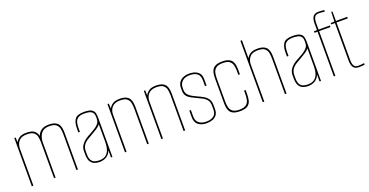

<svg xmlns="http://www.w3.org/2000/svg" viewBox="-30 -1240 3556 1851"><g transform="rotate(-20 1748.0 -314.5)"><path d="M68 0V-495H82L84 -445Q95 -468 120.5 -485.5Q146 -503 193 -503Q252 -503 276 -481.5Q300 -460 307 -430Q318 -464 347 -483.5Q376 -503 422 -503Q464 -503 488.5 -491.5Q513 -480 524 -460.5Q535 -441 538 -418Q541 -395 541 -372V0H525V-363Q525 -393 520 -421.5Q515 -450 493.5 -468.5Q472 -487 422 -487Q367 -487 341.5 -455Q316 -423 312 -372V0H296V-363Q296 -393 291 -421.5Q286 -450 264.5 -468.5Q243 -487 193 -487Q138 -487 113 -459.5Q88 -432 84 -389V0Z M762 4Q739 4 714.5 -4Q690 -12 673 -36.5Q656 -61 656 -112V-146Q656 -178 670.5 -202Q685 -226 705.5 -242.5Q726 -259 745.5 -269.5Q765 -280 774 -285Q814 -307 836.5 -323.5Q859 -340 869 -357.5Q879 -375 879 -400V-414Q879 -448 864.5 -463Q850 -478 828 -482Q806 -486 783 -486Q739 -486 717.5 -471Q696 -456 689.5 -431Q683 -406 683 -375V-334H667V-377Q667 -435 690 -468.5Q713 -502 783 -502Q837 -502 860.5 -488Q884 -474 889.5 -451.5Q895 -429 895 -402V0H880V-73Q868 -38 837.5 -17Q807 4 762 4ZM765 -12Q809 -12 833.5 -31Q858 -50 868.5 -83Q879 -116 879 -157V-341Q863 -319 835.5 -302.5Q808 -286 779 -269Q754 -255 729.5 -239.5Q705 -224 688.5 -200Q672 -176 672 -138V-112Q672 -65 687 -44Q702 -23 724 -17.5Q746 -12 765 -12Z M1024 0V-495H1038L1040 -443Q1051 -466 1076.5 -484.5Q1102 -503 1149 -503Q1191 -503 1215.5 -491.5Q1240 -480 1251 -460.5Q1262 -441 1265 -418Q1268 -395 1268 -372V0H1252V-363Q1252 -393 1247 -421.5Q1242 -450 1220.5 -468.5Q1199 -487 1149 -487Q1094 -487 1067 -457Q1040 -427 1040 -384V0Z M1397 0V-495H1411L1413 -443Q1424 -466 1449.5 -484.5Q1475 -503 1522 -503Q1564 -503 1588.5 -491.5Q1613 -480 1624 -460.5Q1635 -441 1638 -418Q1641 -395 1641 -372V0H1625V-363Q1625 -393 1620 -421.5Q1615 -450 1593.5 -468.5Q1572 -487 1522 -487Q1467 -487 1440 -457Q1413 -427 1413 -384V0Z M1862 6Q1810 6 1777 -19Q1744 -44 1744 -99V-166H1760V-99Q1760 -55 1788.5 -32.5Q1817 -10 1862 -10Q1909 -10 1937.5 -30Q1966 -50 1966 -96V-134Q1966 -172 1950 -193.5Q1934 -215 1909.5 -228.5Q1885 -242 1857 -254Q1826 -268 1800 -282Q1774 -296 1758.5 -316.5Q1743 -337 1743 -370V-404Q1743 -446 1775 -474Q1807 -502 1864 -502Q1916 -502 1949.5 -478.5Q1983 -455 1983 -401V-336H1967V-395Q1967 -443 1940.5 -464.5Q1914 -486 1864 -486Q1814 -486 1786.5 -461Q1759 -436 1759 -395V-377Q1759 -344 1776 -324Q1793 -304 1817 -291.5Q1841 -279 1862 -269Q1892 -256 1919.5 -240.5Q1947 -225 1964.5 -200.5Q1982 -176 1982 -134V-96Q1982 -57 1965 -35Q1948 -13 1921 -3.5Q1894 6 1862 6Z M2203 7Q2160 7 2135.5 -4.5Q2111 -16 2100 -35Q2089 -54 2086 -77.5Q2083 -101 2083 -124V-372Q2083 -395 2086 -418Q2089 -441 2100 -460.5Q2111 -480 2135.5 -491.5Q2160 -503 2203 -503Q2245 -503 2269.5 -491.5Q2294 -480 2305 -460.5Q2316 -441 2319 -418Q2322 -395 2322 -372V-328H2306V-369Q2306 -396 2300.5 -423Q2295 -450 2273.5 -468.5Q2252 -487 2203 -487Q2154 -487 2132 -468.5Q2110 -450 2104.5 -423Q2099 -396 2099 -369V-127Q2099 -101 2104.5 -73.5Q2110 -46 2132 -27.5Q2154 -9 2203 -9Q2252 -9 2273.5 -27.5Q2295 -46 2300.5 -73.5Q2306 -101 2306 -127V-167H2322V-124Q2322 -93 2316 -63Q2310 -33 2285 -13Q2260 7 2203 7Z M2437 0V-630H2453V-445Q2464 -468 2489.5 -485.5Q2515 -503 2562 -503Q2604 -503 2628.5 -491.5Q2653 -480 2664 -460.5Q2675 -441 2678 -418Q2681 -395 2681 -372V0H2665V-363Q2665 -393 2660 -421.5Q2655 -450 2633.5 -468.5Q2612 -487 2562 -487Q2507 -487 2482 -459.5Q2457 -432 2453 -389V0Z M2902 4Q2879 4 2854.5 -4Q2830 -12 2813 -36.5Q2796 -61 2796 -112V-146Q2796 -178 2810.5 -202Q2825 -226 2845.5 -242.5Q2866 -259 2885.5 -269.5Q2905 -280 2914 -285Q2954 -307 2976.5 -323.5Q2999 -340 3009 -357.5Q3019 -375 3019 -400V-414Q3019 -448 3004.5 -463Q2990 -478 2968 -482Q2946 -486 2923 -486Q2879 -486 2857.5 -471Q2836 -456 2829.5 -431Q2823 -406 2823 -375V-334H2807V-377Q2807 -435 2830 -468.5Q2853 -502 2923 -502Q2977 -502 3000.5 -488Q3024 -474 3029.5 -451.5Q3035 -429 3035 -402V0H3020V-73Q3008 -38 2977.5 -17Q2947 4 2902 4ZM2905 -12Q2949 -12 2973.5 -31Q2998 -50 3008.5 -83Q3019 -116 3019 -157V-341Q3003 -319 2975.5 -302.5Q2948 -286 2919 -269Q2894 -255 2869.5 -239.5Q2845 -224 2828.5 -200Q2812 -176 2812 -138V-112Q2812 -65 2827 -44Q2842 -23 2864 -17.5Q2886 -12 2905 -12Z M3166 0V-458H3135V-474H3166V-543Q3166 -590 3183 -613Q3200 -636 3239 -636Q3258 -636 3274.5 -634.5Q3291 -633 3298 -632V-616Q3280 -618 3266 -619.5Q3252 -621 3238 -621Q3204 -621 3193 -598.5Q3182 -576 3182 -548V-474H3298V-458H3182V0Z M3425 0Q3386 0 3369 -23.5Q3352 -47 3352 -93V-479H3314V-493L3352 -495L3355 -592H3368V-495H3484V-479H3368V-88Q3368 -60 3379 -37.5Q3390 -15 3424 -15Q3438 -15 3452 -16.5Q3466 -18 3484 -20V-4Q3477 -3 3460.5 -1.5Q3444 0 3425 0Z"/></g></svg>

Font: Alumni Sans Pinstripe
Style: Regular
Weight: 400
Designer: Robert E. Leuschke
Foundry: Robert E. Leuschke
Version: Version 1.010; ttfautohint (v1.8.4.7-5d5b)